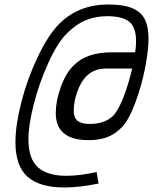

<svg xmlns="http://www.w3.org/2000/svg" viewBox="-20 -745 673 844"><path d="M413.1 62Q327.6 79.1 262.2 79.1Q154.3 79.1 101.1 32Q47.9 -15.1 47.9 -120.1Q47.9 -194.8 74 -296.6Q100.1 -398.4 145.8 -494.6Q191.4 -590.8 241.2 -641.1Q326.7 -725.1 454.1 -725.1Q499.5 -725.1 531 -718.5Q562.5 -711.9 586.4 -695.3Q610.4 -678.7 621.6 -648.9Q632.8 -619.1 632.8 -574.2Q632.8 -523.9 617.9 -446.8Q603 -369.6 574.5 -292.7Q545.9 -215.8 514.2 -184.1Q483.9 -153.8 449.2 -141.4Q414.6 -128.9 370.1 -128.9Q225.1 -128.9 225.1 -248Q225.1 -300.3 246.8 -361.3Q268.6 -422.4 303.2 -457Q359.9 -515.1 472.2 -515.1H574.2Q578.1 -540.5 578.1 -564Q578.1 -625 548.1 -649.4Q518.1 -673.8 451.2 -673.8Q400.9 -673.8 357.9 -656.5Q314.9 -639.2 273.9 -598.1Q232.4 -556.6 192.4 -468.5Q152.3 -380.4 128.7 -287.8Q105 -195.3 105 -132.8Q105 -47.4 146.5 -9.8Q188 27.8 271 27.8Q330.6 27.8 404.8 11.2ZM359.9 -410.2Q335 -385.3 319.6 -341.6Q304.2 -297.9 304.2 -259.8Q304.2 -226.6 321.5 -213.4Q338.9 -200.2 375 -200.2Q439.9 -200.2 477.1 -235.8Q500.5 -259.8 522.9 -318.1Q545.4 -376.5 561 -443.8H446.8Q393.6 -443.8 359.9 -410.2Z"/></svg>

Font: IntelOne Mono Medium
Style: Italic
Weight: 500
Italic angle: -16°
Designer: Fred Shallcrass
Foundry: Frere-Jones Type LLC
Version: Version 1.200;hotconv 1.1.0;makeotfexe 2.6.0;FJTRelease1.2